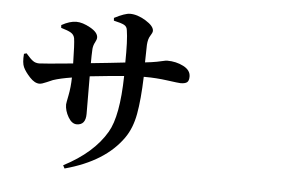

<svg xmlns="http://www.w3.org/2000/svg" viewBox="-56 -878 1612 1023"><g transform="rotate(5 750.0 -367.0)"><path d="M516.6 -749 515.6 -763.7Q572.3 -793 599.6 -793Q639.6 -793 684.1 -765.6Q728.5 -738.3 728.5 -712.9Q728.5 -703.1 716.8 -685.5Q705.1 -668 703.1 -635.7Q701.2 -569.3 701.2 -542Q737.3 -545.9 763.2 -550.8Q789.1 -555.7 799.8 -558.6Q810.5 -561.5 818.4 -561.5Q866.2 -561.5 905.3 -541.5Q944.3 -521.5 944.3 -487.3Q944.3 -463.9 933.6 -456.1Q922.9 -448.2 899.4 -448.2Q889.6 -448.2 828.6 -456.5Q767.6 -464.8 710 -464.8H701.2Q697.3 -342.8 683.1 -265.1Q668.9 -187.5 631.8 -134.8Q537.1 1 323.2 58.6L314.5 42Q472.7 -40 541 -157.2Q592.8 -245.1 596.7 -460Q511.7 -453.1 414.1 -442.4Q414.1 -396.5 414.6 -328.1Q415 -259.8 415 -241.2Q415 -181.6 367.2 -181.6Q340.8 -181.6 321.3 -215.3Q301.8 -249 301.8 -282.2Q301.8 -288.1 310.5 -331.5Q319.3 -375 320.3 -427.7Q258.8 -418 220.7 -405.3Q214.8 -403.3 189 -391.6Q163.1 -379.9 150.4 -379.9Q125 -379.9 98.6 -408.2Q72.3 -436.5 61.5 -460Q50.8 -482.4 54.7 -531.2L68.4 -535.2Q91.8 -507.8 106 -497.6Q120.1 -487.3 139.6 -487.3Q159.2 -487.3 320.3 -502.9Q318.4 -608.4 313.5 -637.7Q309.6 -656.2 293.5 -666Q277.3 -675.8 240.2 -686.5L239.3 -701.2Q283.2 -725.6 318.4 -725.6Q351.6 -725.6 393.6 -702.1Q435.5 -678.7 435.5 -651.4Q435.5 -640.6 426.8 -625Q418 -609.4 416 -589.8Q414.1 -556.6 414.1 -512.7Q445.3 -515.6 512.7 -522.9Q580.1 -530.3 596.7 -532.2Q598.6 -651.4 589.8 -704.1Q587.9 -723.6 572.3 -731.9Q556.6 -740.2 516.6 -749Z"/></g></svg>

Font: Bpmf Zihi Serif Bold
Style: Bold
Weight: 700
Foundry: But Ko
Version: Version 1.320